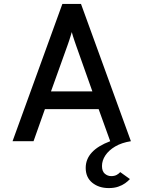

<svg xmlns="http://www.w3.org/2000/svg" viewBox="-20 -720 732 979"><path d="M534.5 239Q484 239 450.5 211.8Q417 184.5 417 136Q417 91.5 448.2 57.5Q479.5 23.5 542 0L483 -163.5H209L151 0H44L298 -700H393L647.5 0Q600 7.5 567.2 27Q534.5 46.5 517.2 72.5Q500 98.5 500 126.5Q500 153.5 514.5 165.8Q529 178 547 178Q564 178 575.5 171.5Q587 165 593 157.5L642.5 193Q632.5 204 617.8 214.5Q603 225 582.5 232Q562 239 534.5 239ZM240 -254H451L367.5 -489.5Q364 -499 360 -511.2Q356 -523.5 352 -535.5Q348 -547.5 346 -556.5Q343.5 -547.5 339.8 -535.5Q336 -523.5 332 -511.2Q328 -499 324.5 -489.5Z"/></svg>

Font: Overpass Medium
Style: Regular
Weight: 500
Designer: Delve Withrington, Dave Bailey, Thomas Jockin
Foundry: Delve Fonts LLC
Version: Version 4.000